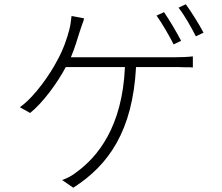

<svg xmlns="http://www.w3.org/2000/svg" viewBox="-20 -834 1040 899"><path d="M933 -681C913 -719 877 -777 850 -814L816 -798C845 -761 875 -707 897 -664L933 -681ZM828 -643C806 -685 773 -741 748 -777L713 -761C740 -723 773 -666 793 -626L828 -643ZM617 -520H798C811 -520 829 -520 846 -519H857C866 -519 874 -519 883 -518V-570C857 -567 827 -566 802 -566H312C331 -611 342 -651 353 -685C358 -699 362 -713 367 -726L370 -734C371 -739 373 -743 374 -748L315 -759C312 -736 310 -714 304 -693C294 -655 277 -603 248 -551C217 -491 145 -383 73 -332L121 -305C178 -350 248 -444 288 -520H565C553 -238 435 -99 341 -30C320 -13 295 1 271 9L323 45C489 -61 601 -221 617 -520Z"/></svg>

Font: Glow Sans SC Normal Light
Style: Regular
Weight: 300
Designer: Ryoko NISHIZUKA (kana, bopomofo & ideographs); Paul D. Hunt (Latin, Greek & Cyrillic); Sandoll Communications, Soo-young
Version: Version 0.93